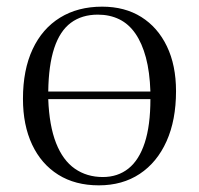

<svg xmlns="http://www.w3.org/2000/svg" viewBox="-20 -543 597 577"><path d="M277 14Q206 14 155 -18Q104 -50 76.5 -108.5Q49 -167 49 -246Q49 -333 78 -395Q107 -457 160.5 -490Q214 -523 287 -523Q355 -523 404.5 -492Q454 -461 481.5 -404Q509 -347 509 -269Q509 -182 480.5 -118.5Q452 -55 400 -20.5Q348 14 277 14ZM289 -11Q334 -11 366 -36.5Q398 -62 415 -114Q432 -166 432 -245H125Q128 -165 148.5 -113Q169 -61 205 -36Q241 -11 289 -11ZM125 -268H432Q430 -327 418.5 -370Q407 -413 387 -442Q367 -471 338.5 -485Q310 -499 274 -499Q226 -499 193 -474.5Q160 -450 143 -398.5Q126 -347 125 -268Z"/></svg>

Font: Literata 60pt Light
Style: Regular
Weight: 300
Designer: Latin by Veronika Burian and Jose Scaglione. Greek by Irene Vlachou. Cyrillic by Vera Evstafieva.
Foundry: TypeTogether
Version: Version 3.103;gftools[0.9.29]